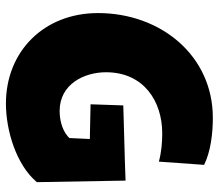

<svg xmlns="http://www.w3.org/2000/svg" viewBox="-66 -687 759 667"><g transform="rotate(90 313.5 -353.5)"><path d="M25.4 -314.5C25.4 -127 158.2 5.4 339.8 5.4C433.6 5.4 553.2 -30.8 612.8 -102.1L607.4 -410.2C520.5 -406.7 433.6 -405.3 346.2 -402.3L342.3 -288.6L462.9 -286.1L459.5 -214.8L452.6 -208.5C427.2 -187.5 392.1 -181.2 365.2 -181.2C272.5 -181.2 231 -266.1 231 -342.3C231 -473.6 332 -537.6 443.4 -537.6C475.6 -537.6 508.8 -534.7 541.5 -525.9L552.7 -683.1C505.9 -706.1 443.4 -713.4 389.2 -713.4C173.3 -713.4 25.4 -532.7 25.4 -314.5Z"/></g></svg>

Font: Luckiest Guy
Style: Regular
Weight: 400
Designer: Astigmatic (AOETI)
Foundry: Astigmatic (AOETI)
Version: Version 1.001